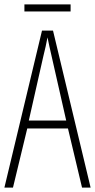

<svg xmlns="http://www.w3.org/2000/svg" viewBox="-20 -853 432 873"><path d="M301 -833H91V-801H301ZM353 0H392L221 -714H171L0 0H39L104 -269H289ZM215 -596 281 -305H111L177 -597C185 -631 191 -654 196 -683C202 -654 207 -630 215 -596Z"/></svg>

Font: Noto Sans Ethiopic ExtraCondensed ExtraLight
Style: Regular
Weight: 200
Width: 2
Designer: Monotype Design Team
Foundry: Monotype Imaging Inc.
Version: Version 2.102